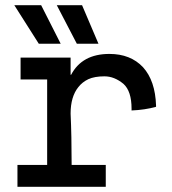

<svg xmlns="http://www.w3.org/2000/svg" viewBox="-20 -717 660 737"><path d="M59 -496H251V-430H253Q295 -510 400 -510Q481 -510 529 -459Q576 -407 579 -312V-309V-307Q536 -295 485 -293V-300Q485 -367 454 -395Q419 -424 381 -424Q343 -424 319 -413Q296 -402 281 -383Q251 -346 251 -281Q255 -196 255 -84H386V0H47V-84H161V-412H59ZM129 -549 35 -697H138L213 -549ZM275 -549 198 -697H295L358 -549Z"/></svg>

Font: Rilu
Style: Bold
Weight: 500
Designer: Alí Sinisterra
Foundry: Alí Sinisterra
Version: ""